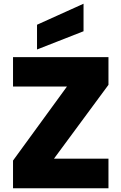

<svg xmlns="http://www.w3.org/2000/svg" viewBox="-20 -1012 653 1032"><path d="M270 -159H563V0H50V-149L340 -547H50V-705H563V-556ZM429 -844 179 -746V-879L429 -992Z"/></svg>

Font: Fz Poppins ExtBd
Style: Regular
Weight: 800
Designer: Ninad Kale (Devanagari), Jonny Pinhorn (Latin)
Foundry: Indian Type Foundry
Version: Vit hóa bi Vntype.Com & FontZin.Com